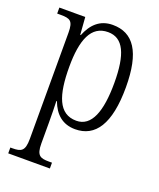

<svg xmlns="http://www.w3.org/2000/svg" viewBox="-144 -635 797 962"><g transform="rotate(20 254.0 -154.0)"><path d="M17 238H239V207H223C177 207 156 200 156 135V25C156 -22 155 -64 154 -91H157C180 -29 222 10 290 10C397 10 458 -78 458 -274C458 -463 400 -546 290 -546C220 -546 180 -503 156 -443H153L146 -536H8V-504H25C77 -504 94 -497 94 -433V133C94 199 74 207 27 207H17ZM281 -32C186 -32 156 -124 156 -274C156 -418 190 -504 280 -504C362 -504 396 -427 396 -275C396 -123 362 -32 281 -32Z"/></g></svg>

Font: Noto Serif Devanagari Condensed Light
Style: Regular
Weight: 300
Width: 3
Designer: Universal Thirst, Indian Type Foundry and the Monotype Design Team
Foundry: Monotype Imaging Inc.
Version: Version 2.004